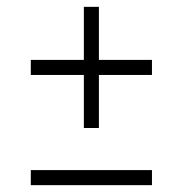

<svg xmlns="http://www.w3.org/2000/svg" viewBox="-20 -541 534 561"><path d="M225 -167V-322H70V-366H225V-521H269V-366H424V-322H269V-167ZM70 -44H424V0H70Z"/></svg>

Font: Julius Sans One
Style: Regular
Weight: 400
Designer: Luciano Vergara
Foundry: LatinoType
Version: Version 1.001